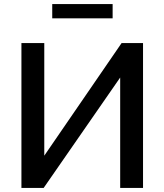

<svg xmlns="http://www.w3.org/2000/svg" viewBox="-20 -921 806 941"><path d="M236 -831V-901H532V-831ZM85 0V-710H197V-158L576 -710H681V0H569V-541L194 0Z"/></svg>

Font: Raleway-v4020 SemiBold
Style: Regular
Weight: 600
Designer: Matt McInerney, Pablo Impallari, Rodrigo Fuenzalida
Foundry: Matt McInerney, Pablo Impallari, Rodrigo Fuenzalida
Version: Version 4.020;PS 004.020;hotconv 1.0.88;makeotf.lib2.5.64775